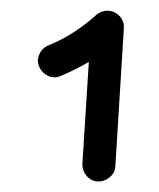

<svg xmlns="http://www.w3.org/2000/svg" viewBox="-20 -764 302 364"><path d="M165 -419.9Q152.3 -420.9 144 -430.9Q135.7 -440.9 136.2 -453.6L148.4 -646.5Q121.1 -630.9 94.2 -619.6Q82.5 -614.7 70.8 -620.4Q59.1 -626 54.2 -637.7Q49.3 -649.4 54.7 -661.4Q60.1 -673.3 72.3 -678.2Q97.7 -688.5 120.1 -703.1Q142.6 -717.8 162.6 -735.8Q172.4 -743.7 183.1 -743.7Q196.8 -743.7 206.3 -733.9Q215.8 -724.1 214.8 -710.4L198.7 -449.2Q198.2 -436.5 188 -428Q177.7 -419.4 165 -419.9Z"/></svg>

Font: Mikhak-DS1-FD Bold
Style: Bold
Weight: 700
Designer: Amin Abedi
Version: Version 3.2